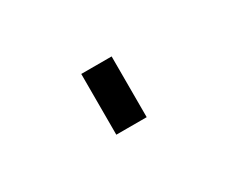

<svg xmlns="http://www.w3.org/2000/svg" viewBox="-35 -149 259 219"><g transform="rotate(-30 95.0 -40.0)"><path d="M75 0V-80H115V0Z"/></g></svg>

Font: Titillium Web
Style: Thin
Weight: 200
Version: Version 1.001;PS 57.000;hotconv 1.0.70;makeotf.lib2.5.55311